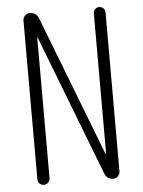

<svg xmlns="http://www.w3.org/2000/svg" viewBox="-53 -772 605 814"><g transform="rotate(-5 250.0 -365.0)"><path d="M75.2 -26.4V-701.2Q75.2 -712.9 83.5 -721.7Q91.8 -730.5 103.5 -730.5Q132.8 -730.5 142.6 -703.1L373 -106.4Q373 -105.5 374 -105.5Q375 -105.5 375 -106.4V-705.1Q375 -715.8 382.3 -723.1Q389.6 -730.5 399.9 -730.5Q410.2 -730.5 417.5 -723.1Q424.8 -715.8 424.8 -705.1V-28.3Q424.8 -17.6 416.5 -8.8Q408.2 0 397.5 0Q369.1 0 359.4 -26.4L128.9 -624Q128.9 -625 127.9 -625Q127 -625 127 -624V-26.4Q127 -16.6 119.6 -8.3Q112.3 0 101.1 0Q89.8 0 82.5 -7.8Q75.2 -15.6 75.2 -26.4Z"/></g></svg>

Font: Rounded Mgen+ 2m light
Style: Regular
Weight: 200
Designer: [Source Han Sans]
Ryoko NISHIZUKA  (kana & ideographs); Paul D. Hunt (Latin, Greek & Cyrillic); Wenlong ZHANG  (bopomofo
Version: Version 1.059.20150602